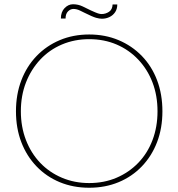

<svg xmlns="http://www.w3.org/2000/svg" viewBox="-20 -872 838 902"><path d="M399 10Q324 10 261 -16Q198 -42 151.5 -90.5Q105 -139 80 -204.5Q55 -270 55 -349Q55 -428 80 -494Q105 -560 151.5 -608.5Q198 -657 261 -683.5Q324 -710 399 -710Q474 -710 537 -683.5Q600 -657 646.5 -609Q693 -561 718 -495Q743 -429 743 -349Q743 -270 718 -204.5Q693 -139 646.5 -90.5Q600 -42 537 -16Q474 10 399 10ZM399 -12Q469 -12 527.5 -37Q586 -62 629.5 -107Q673 -152 696.5 -214Q720 -276 720 -349Q720 -423 696.5 -484.5Q673 -546 629.5 -592Q586 -638 527.5 -663Q469 -688 399 -688Q330 -688 271 -663Q212 -638 169 -592Q126 -546 102 -484.5Q78 -423 78 -349Q78 -276 102 -214Q126 -152 169 -107Q212 -62 271 -37Q330 -12 399 -12ZM459 -784Q447 -784 431 -788.5Q415 -793 377 -812Q371 -815 355.5 -822.5Q340 -830 325 -830Q311 -830 299.5 -818.5Q288 -807 288 -785H266Q266 -816 283.5 -834Q301 -852 323 -852Q347 -852 368 -842Q389 -832 407 -823Q431 -812 440.5 -809Q450 -806 457 -806Q476 -806 492 -816.5Q508 -827 509 -851H531Q531 -830 521 -815Q511 -800 494.5 -792Q478 -784 459 -784Z"/></svg>

Font: Lexend Deca Thin
Style: Regular
Weight: 250
Designer: Bonnie Shaver-Troup, Thomas Jockin
Foundry: Lexend
Version: Version 1.007